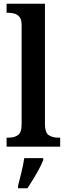

<svg xmlns="http://www.w3.org/2000/svg" viewBox="-20 -780 354 1021"><path d="M15 0V-48H26Q56 -48 75.5 -61.5Q95 -75 95 -120V-648Q95 -676 84 -689.5Q73 -703 57 -707.5Q41 -712 26 -712H15V-760H219V-120Q219 -75 239 -61.5Q259 -48 289 -48H300V0ZM76 208Q84 177 94 136Q104 95 109 61H210V71Q202 92 187.5 119Q173 146 156.5 173Q140 200 126 221H76Z"/></svg>

Font: Noto Serif Ethiopic SemiCondensed SemiBold
Style: Regular
Weight: 600
Width: 4
Designer: Monotype Design Team
Foundry: Monotype Imaging Inc.
Version: Version 2.102; ttfautohint (v1.8.4.7-5d5b)